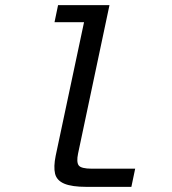

<svg xmlns="http://www.w3.org/2000/svg" viewBox="-20 -728 672 748"><path d="M317.5 0Q259.7 0 230.3 -12.5Q200.9 -25 194.5 -51.5Q188.2 -78 196.9 -121.1L307.4 -641.5H192.4L206.2 -708H406.5L284.1 -129.6Q277.3 -96.8 286.5 -83.8Q295.7 -70.8 338.2 -70.8H506.6L491.8 0Z"/></svg>

Font: Atkinson Hyperlegible Mono ExtraLight
Style: Italic
Weight: 200
Italic angle: -12°
Monospace: yes
Designer: Elliott Scott, Megan Eiswerth, Linus Boman, Theodore Petrosky, Letters from Sweden
Foundry: Applied Design Works, Letters from Sweden
Version: Version 2.001